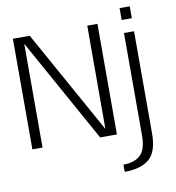

<svg xmlns="http://www.w3.org/2000/svg" viewBox="-101 -835 1056 1154"><g transform="rotate(-10 426.5 -258.0)"><path d="M43 0H105V-633.5L456.5 0H559V-675H497L496.5 -44.5L146 -675H43ZM566 229.5Q665 229.5 716.5 186Q768 142.5 768 29V-593H706.5V31Q706.5 118 670 151.8Q633.5 185.5 566 185.5ZM706.5 -745V-672.5H768.5V-745Z"/></g></svg>

Font: Anybody Light
Style: Regular
Weight: 300
Designer: Tyler Finck
Foundry: Etcetera Type Company
Version: Version 1.111; ttfautohint (v1.8.4)